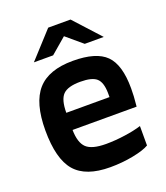

<svg xmlns="http://www.w3.org/2000/svg" viewBox="-129 -774 757 873"><g transform="rotate(-20 249.5 -337.5)"><path d="M445 -121V-27Q420 -12 366.5 -1.5Q313 9 255 9Q137 9 85.5 -51Q34 -111 34 -249Q34 -382 88 -443Q142 -504 259 -504Q372 -504 419 -457Q466 -410 466 -296Q466 -275 465 -257.5Q464 -240 461 -209H151Q152 -147 178.5 -122Q205 -97 273 -97Q318 -97 366 -104Q414 -111 445 -121ZM259 -403Q198 -403 174.5 -379Q151 -355 151 -292H360V-313Q359 -364 337 -383.5Q315 -403 259 -403ZM429 -558H337L260 -623L184 -558H91L206 -684H314Z"/></g></svg>

Font: Blinker SemiBold
Style: Regular
Weight: 600
Designer: Juergen Huber
Foundry: supertype
Version: Version 1.015;PS 1.15;hotconv 1.0.88;makeotf.lib2.5.647800